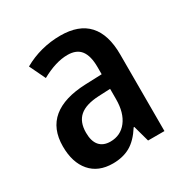

<svg xmlns="http://www.w3.org/2000/svg" viewBox="-135 -662 758 784"><g transform="rotate(-30 244.5 -270.0)"><path d="M425.8 0H348.6L327.6 -76.2H324.7Q294.4 -28.8 259.8 -9.5Q225.1 9.8 178.2 9.8Q109.9 9.8 72.5 -33.7Q35.2 -77.1 35.2 -152.8Q35.2 -235.8 87.6 -279.1Q140.1 -322.3 241.7 -326.2L319.8 -329.1V-362.8Q319.8 -415.5 300 -441.4Q280.3 -467.3 237.8 -467.3Q182.6 -467.3 114.7 -429.7L78.6 -504.9Q117.7 -527.3 161.6 -538.8Q205.6 -550.3 252 -550.3Q338.9 -550.3 382.3 -502.7Q425.8 -455.1 425.8 -361.3ZM213.9 -72.8Q262.2 -72.8 291 -110.1Q319.8 -147.5 319.8 -211.9V-260.3L265.1 -257.8Q203.1 -254.9 174.1 -229.7Q145 -204.6 145 -154.3Q145 -113.8 162.8 -93.3Q180.7 -72.8 213.9 -72.8Z"/></g></svg>

Font: Open Sans
Style: Regular
Weight: 600
Width: 3
Foundry: Ascender Corporation
Version: Version 1.000